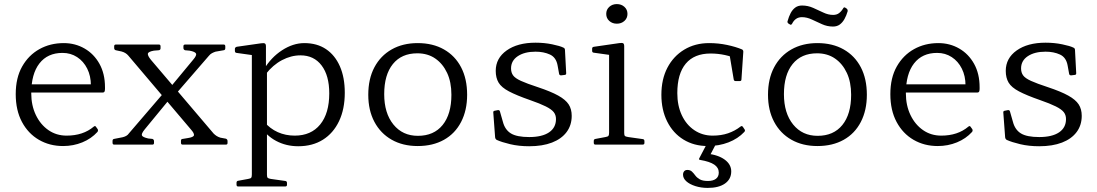

<svg xmlns="http://www.w3.org/2000/svg" viewBox="-20 -708 5371 940"><path d="M289 7Q223 7 170.5 -23.5Q118 -54 87.5 -111Q57 -168 57 -247Q57 -327 88.5 -382.5Q120 -438 173 -467.5Q226 -497 292 -497Q348 -497 394 -470.5Q440 -444 467 -395.5Q494 -347 494 -281Q494 -277 494 -272Q494 -267 493 -263Q491 -255 483 -255H118V-295H445L425 -274Q425 -278 425 -282Q425 -286 425 -290Q425 -336 407 -372Q389 -408 357.5 -428.5Q326 -449 286 -449Q213 -449 173 -397.5Q133 -346 133 -251Q133 -192 155.5 -145Q178 -98 217 -71Q256 -44 306 -44Q387 -44 439 -88Q446 -94 450 -87L458 -76Q462 -69 457 -62Q427 -29 383 -11Q339 7 289 7Z M874 0Q866 0 866 -9V-19Q866 -28 875 -28L899 -32Q927 -36 929.5 -45.5Q932 -55 914 -75L608 -436Q602 -443 594 -448Q586 -453 575 -456L547 -462Q539 -464 539 -473V-482Q539 -490 548 -490H758Q766 -490 766 -481V-472Q766 -463 757 -462L733 -460Q706 -455 704 -445.5Q702 -436 719 -415L1026 -54Q1033 -47 1041 -42Q1049 -37 1059 -34L1086 -29Q1094 -26 1094 -17V-8Q1094 0 1086 0ZM539 0Q531 0 531 -9V-18Q531 -27 539 -28L580 -36Q589 -38 597.5 -42.5Q606 -47 612 -56L782 -254H836L688 -74Q671 -53 675 -44.5Q679 -36 706 -30L726 -28Q734 -25 734 -17V-8Q734 0 726 0ZM926 -416Q944 -437 939.5 -446Q935 -455 908 -460L886 -462Q878 -465 878 -473V-482Q878 -490 887 -490H1075Q1083 -490 1083 -481V-472Q1083 -463 1075 -462L1035 -455Q1026 -452 1017.5 -447.5Q1009 -443 1002 -434L840 -247H786Z M1213 205V-319H1287V205ZM1146 205Q1138 205 1138 196V187Q1138 178 1146 177L1195 168Q1207 166 1210 162Q1213 158 1213 146V25H1287V148Q1287 159 1290.5 162.5Q1294 166 1306 168L1377 178Q1385 179 1385 188V197Q1385 205 1376 205ZM1273 -112Q1302 -78 1340 -61Q1378 -44 1423 -44Q1503 -44 1547.5 -98.5Q1592 -153 1592 -251Q1592 -338 1554.5 -387.5Q1517 -437 1451 -437Q1405 -437 1360.5 -413.5Q1316 -390 1281 -345L1271 -367Q1307 -427 1361 -462Q1415 -497 1470 -497Q1532 -497 1576 -467.5Q1620 -438 1644 -383.5Q1668 -329 1668 -254Q1668 -174 1640 -115Q1612 -56 1561 -24Q1510 8 1440 8Q1381 8 1332 -18Q1283 -44 1252 -94ZM1213 -319V-465L1231 -436L1138 -449Q1130 -450 1130 -459V-469Q1130 -476 1139 -479L1258 -496Q1272 -498 1277 -495Q1282 -492 1282 -481V-385L1287 -368V-319Z M2025 7Q1952 7 1897.5 -24Q1843 -55 1813 -111.5Q1783 -168 1783 -244Q1783 -322 1813 -378.5Q1843 -435 1897.5 -466Q1952 -497 2025 -497Q2099 -497 2153.5 -466Q2208 -435 2237.5 -378.5Q2267 -322 2267 -244Q2267 -168 2237.5 -111Q2208 -54 2153.5 -23.5Q2099 7 2025 7ZM2026 -43Q2104 -43 2147 -96Q2190 -149 2190 -244Q2190 -306 2169 -351Q2148 -396 2111 -421.5Q2074 -447 2023 -447Q1946 -447 1903.5 -394.5Q1861 -342 1861 -247Q1861 -154 1906 -98.5Q1951 -43 2026 -43Z M2614 -281Q2677 -260 2713 -240Q2749 -220 2764 -197Q2779 -174 2779 -141Q2779 -95 2754 -61.5Q2729 -28 2682.5 -10Q2636 8 2571 8Q2520 8 2478 -2Q2436 -12 2412 -23Q2405 -27 2404 -36L2395 -157Q2394 -165 2403 -166L2418 -169Q2426 -170 2428 -161L2442 -112Q2452 -73 2481 -55Q2510 -37 2571 -37Q2634 -37 2668 -60Q2702 -83 2702 -125Q2702 -145 2691 -159Q2680 -173 2652 -187Q2624 -201 2575 -218Q2509 -241 2472 -260.5Q2435 -280 2421 -303.5Q2407 -327 2407 -361Q2407 -423 2460.5 -461Q2514 -499 2602 -499Q2645 -499 2683.5 -491Q2722 -483 2738 -475Q2746 -472 2746 -463L2752 -349Q2752 -341 2743 -341L2727 -339Q2718 -339 2717 -348L2710 -387Q2703 -427 2672.5 -441Q2642 -455 2602 -455Q2548 -455 2515 -433Q2482 -411 2482 -373Q2482 -353 2492 -339Q2502 -325 2530.5 -312Q2559 -299 2614 -281Z M2962 0V-320H3036V0ZM2895 0Q2887 0 2887 -9V-18Q2887 -27 2896 -28L2944 -37Q2956 -39 2959 -43Q2962 -47 2962 -59V-180H3036V-57Q3036 -46 3039.5 -42.5Q3043 -39 3056 -37L3127 -27Q3135 -26 3135 -17V-8Q3135 0 3126 0ZM2962 -320V-466L2980 -437L2887 -450Q2879 -451 2879 -459V-470Q2879 -478 2888 -479L3012 -497Q3026 -499 3031 -496Q3036 -493 3036 -481V-320ZM3000 -592Q2978 -592 2963 -605.5Q2948 -619 2948 -640Q2948 -661 2963 -674.5Q2978 -688 3000 -688Q3022 -688 3037 -674.5Q3052 -661 3052 -640Q3052 -619 3037 -605.5Q3022 -592 3000 -592Z M3445 7Q3378 7 3326.5 -24.5Q3275 -56 3246.5 -113Q3218 -170 3218 -244Q3218 -320 3247.5 -376.5Q3277 -433 3330 -465Q3383 -497 3452 -497Q3497 -497 3539.5 -488Q3582 -479 3613 -466Q3620 -462 3619 -453L3610 -319Q3610 -311 3601 -311H3582Q3573 -311 3572 -320L3551 -445L3590 -418Q3564 -431 3529.5 -438.5Q3495 -446 3459 -446Q3379 -446 3337.5 -396.5Q3296 -347 3296 -252Q3296 -191 3318 -144Q3340 -97 3379.5 -70.5Q3419 -44 3469 -44Q3511 -44 3544.5 -55.5Q3578 -67 3605 -88Q3612 -94 3617 -87L3625 -75Q3630 -69 3624 -62Q3593 -29 3546.5 -11Q3500 7 3445 7ZM3445 212Q3412 212 3384 203Q3356 194 3340 179.5Q3324 165 3324 147Q3324 137 3329.5 130.5Q3335 124 3345 124Q3359 124 3367.5 132Q3376 140 3384 151Q3392 162 3406 170Q3420 178 3446 178Q3471 178 3485 167.5Q3499 157 3499 137Q3499 113 3477 98Q3455 83 3408 75Q3399 74 3404 66L3449 -20H3494L3447 70L3440 44Q3496 50 3528 73.5Q3560 97 3560 131Q3560 169 3529.5 190.5Q3499 212 3445 212Z M3982 7Q3909 7 3854.5 -24Q3800 -55 3770 -111.5Q3740 -168 3740 -244Q3740 -322 3770 -378.5Q3800 -435 3854.5 -466Q3909 -497 3982 -497Q4056 -497 4110.5 -466Q4165 -435 4194.5 -378.5Q4224 -322 4224 -244Q4224 -168 4194.5 -111Q4165 -54 4110.5 -23.5Q4056 7 3982 7ZM3983 -43Q4061 -43 4104 -96Q4147 -149 4147 -244Q4147 -306 4126 -351Q4105 -396 4068 -421.5Q4031 -447 3980 -447Q3903 -447 3860.5 -394.5Q3818 -342 3818 -247Q3818 -154 3863 -98.5Q3908 -43 3983 -43ZM3841 -592Q3833 -598 3836 -605Q3842 -627 3851 -644Q3860 -661 3873.5 -671Q3887 -681 3907 -681Q3935 -681 3961 -669.5Q3987 -658 4011 -646.5Q4035 -635 4059 -635Q4076 -635 4087.5 -643.5Q4099 -652 4108 -667Q4112 -675 4119 -670L4125 -666Q4131 -661 4130 -653Q4124 -632 4114.5 -615Q4105 -598 4091.5 -588Q4078 -578 4058 -578Q4030 -578 4004.5 -589.5Q3979 -601 3954.5 -612.5Q3930 -624 3906 -624Q3890 -624 3878 -616Q3866 -608 3858 -592Q3853 -584 3848 -588Z M4571 7Q4505 7 4452.5 -23.5Q4400 -54 4369.5 -111Q4339 -168 4339 -247Q4339 -327 4370.5 -382.5Q4402 -438 4455 -467.5Q4508 -497 4574 -497Q4630 -497 4676 -470.5Q4722 -444 4749 -395.5Q4776 -347 4776 -281Q4776 -277 4776 -272Q4776 -267 4775 -263Q4773 -255 4765 -255H4400V-295H4727L4707 -274Q4707 -278 4707 -282Q4707 -286 4707 -290Q4707 -336 4689 -372Q4671 -408 4639.5 -428.5Q4608 -449 4568 -449Q4495 -449 4455 -397.5Q4415 -346 4415 -251Q4415 -192 4437.5 -145Q4460 -98 4499 -71Q4538 -44 4588 -44Q4669 -44 4721 -88Q4728 -94 4732 -87L4740 -76Q4744 -69 4739 -62Q4709 -29 4665 -11Q4621 7 4571 7Z M5111 -281Q5174 -260 5210 -240Q5246 -220 5261 -197Q5276 -174 5276 -141Q5276 -95 5251 -61.5Q5226 -28 5179.5 -10Q5133 8 5068 8Q5017 8 4975 -2Q4933 -12 4909 -23Q4902 -27 4901 -36L4892 -157Q4891 -165 4900 -166L4915 -169Q4923 -170 4925 -161L4939 -112Q4949 -73 4978 -55Q5007 -37 5068 -37Q5131 -37 5165 -60Q5199 -83 5199 -125Q5199 -145 5188 -159Q5177 -173 5149 -187Q5121 -201 5072 -218Q5006 -241 4969 -260.5Q4932 -280 4918 -303.5Q4904 -327 4904 -361Q4904 -423 4957.5 -461Q5011 -499 5099 -499Q5142 -499 5180.5 -491Q5219 -483 5235 -475Q5243 -472 5243 -463L5249 -349Q5249 -341 5240 -341L5224 -339Q5215 -339 5214 -348L5207 -387Q5200 -427 5169.5 -441Q5139 -455 5099 -455Q5045 -455 5012 -433Q4979 -411 4979 -373Q4979 -353 4989 -339Q4999 -325 5027.5 -312Q5056 -299 5111 -281Z"/></svg>

Font: Hahmlet Light
Style: Regular
Weight: 300
Designer: Minjoo Ham & Mark Frömberg
Foundry: hypertype
Version: Version 1.002